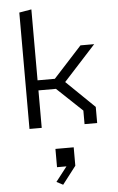

<svg xmlns="http://www.w3.org/2000/svg" viewBox="-70 -812 761 1235"><g transform="rotate(-5 310.0 -194.0)"><path d="M457.5 0H539V-104L357 -280.5L564 -507H475.5L292.5 -307H181V-765L102 -751.5V0H181V-242H294L457.5 -87.5ZM245 354.5 286.5 376.5 375 261.5V142.5H257V260.5H318Z"/></g></svg>

Font: Monaspace Krypton Light
Style: Regular
Weight: 300
Designer: Riley Cran & the Lettermatic Team
Foundry: Lettermatic
Version: Version 1.101 (Monaspace Krypton)